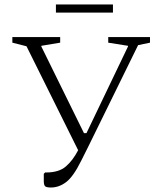

<svg xmlns="http://www.w3.org/2000/svg" viewBox="-20 -825 708 855"><path d="M342 -110Q307 -39 275 -14.5Q243 10 207 10Q186 10 180.5 4Q175 -2 175 -19V-51L181 -57H186Q242 -57 273 -83.5Q304 -110 328 -156L98 -619L35 -635V-660H248V-635L164 -621V-618L354 -232H365L550 -618V-621L462 -635V-660H648V-635L595 -624L375 -176ZM229 -769V-805H483V-769Z"/></svg>

Font: Spectral ExtraLight
Style: Regular
Weight: 275
Designer: Jean-Baptiste Levee
Foundry: Production Type
Version: Version 2.001